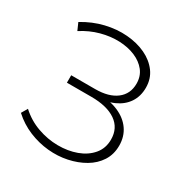

<svg xmlns="http://www.w3.org/2000/svg" viewBox="-163 -843 956 985"><g transform="rotate(30 315.5 -350.0)"><path d="M37 -90 58 -126Q105 -83 164 -62Q223 -41 283 -40.5Q343 -40 393.5 -58.5Q444 -77 475 -113.5Q506 -150 506 -202Q506 -270 454 -306Q402 -342 308 -342H164V-386H306Q386 -386 431 -420.5Q476 -455 476 -516Q476 -560 451.5 -591Q427 -622 385.5 -639.5Q344 -657 292 -659Q240 -661 184.5 -646Q129 -631 78 -598L59 -641Q120 -678 185 -693.5Q250 -709 311.5 -704Q373 -699 421.5 -676Q470 -653 499 -614Q528 -575 528 -522Q528 -471 503 -433.5Q478 -396 432 -375.5Q386 -355 324 -355L328 -374Q399 -374 450.5 -352Q502 -330 530 -290Q558 -250 558 -196Q558 -144 532.5 -104.5Q507 -65 463.5 -39.5Q420 -14 365.5 -2.5Q311 9 253 3.5Q195 -2 139 -25Q83 -48 37 -90Z"/></g></svg>

Font: MOST Montserrat Light
Style: Regular
Weight: 300
Designer: Julieta Ulanovsky
Foundry: Julieta Ulanovsky
Version: Version 8.000;March 11, 2024;FontCreator 15.0.0.2926 64-bit